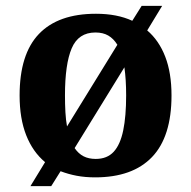

<svg xmlns="http://www.w3.org/2000/svg" viewBox="-20 -596 653 656"><path d="M134 -42Q92 -77 69.5 -134Q47 -191 47 -270Q47 -411 113 -480Q179 -549 308 -549Q380 -549 432 -525L464 -576H534L483 -492Q523 -458 544.5 -402.5Q566 -347 566 -270Q566 -129 499.5 -59.5Q433 10 305 10Q271 10 242 4.5Q213 -1 187 -11L155 40H84ZM307 -53Q346 -53 368.5 -77.5Q391 -102 401 -150.5Q411 -199 411 -270Q411 -297 409.5 -321Q408 -345 405 -366L235 -90Q248 -71 265.5 -62Q283 -53 307 -53ZM381 -443Q368 -464 350 -474.5Q332 -485 306 -485Q248 -485 225 -431Q202 -377 202 -270Q202 -239 203.5 -212.5Q205 -186 209 -164Z"/></svg>

Font: Noto Serif Tamil
Style: Bold
Weight: 700
Designer: Indian Type Foundry, Tom Grace, and the Monotype Design Team
Foundry: Monotype Imaging Inc.
Version: Version 2.003